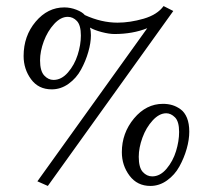

<svg xmlns="http://www.w3.org/2000/svg" viewBox="-20 -595 677 627"><path d="M433.1 -83Q433.1 -47.9 446.3 -33.4Q459.5 -19 477.1 -19Q502.9 -19 523.9 -43.9Q544.9 -68.8 554.9 -101.6Q564.9 -134.3 564.9 -164.1Q564.9 -198.2 551.5 -211.7Q538.1 -225.1 522.9 -225.1Q500 -225.1 478.5 -201.7Q457 -178.2 445.1 -145.3Q433.1 -112.3 433.1 -83ZM377.9 -98.1Q377.9 -160.6 417.7 -208.3Q457.5 -255.9 512.2 -255.9Q528.8 -255.9 542.7 -251.7Q556.6 -247.6 569.8 -238Q583 -228.5 590.6 -210Q598.1 -191.4 598.1 -165Q598.1 -138.7 589.6 -108.9Q581.1 -79.1 565.9 -51.5Q550.8 -23.9 525.6 -5.9Q500.5 12.2 471.2 12.2Q428.2 12.2 403.1 -21.2Q377.9 -54.7 377.9 -98.1ZM363.8 -521Q404.3 -521 449 -533.9Q493.7 -546.9 514.2 -575.2L545.9 -559.1L136.2 12.2L102.1 -2.9L460.9 -502.9Q413.1 -483.9 354 -483.9Q336.4 -483.9 312.3 -490.2Q288.1 -496.6 273.9 -504.9Q276.9 -494.6 276.9 -480Q276.9 -455.1 268.3 -425.3Q259.8 -395.5 244.6 -367.7Q229.5 -339.8 204.1 -321.5Q178.7 -303.2 148.9 -303.2Q105.5 -303.2 81.3 -336.4Q57.1 -369.6 57.1 -412.1Q57.1 -477.5 96.4 -524.2Q135.7 -570.8 189.9 -570.8Q210 -570.8 229.5 -563.2Q249 -555.7 256.8 -545.9Q311 -521 363.8 -521ZM110.8 -397.9Q110.8 -363.3 124.3 -348.6Q137.7 -334 154.8 -334Q180.7 -334 201.9 -358.4Q223.1 -382.8 233.6 -415.8Q244.1 -448.7 244.1 -479Q244.1 -512.7 231.2 -526.4Q218.3 -540 201.2 -540Q178.2 -540 156.7 -516.6Q135.3 -493.2 123 -460.2Q110.8 -427.2 110.8 -397.9Z"/></svg>

Font: Linux Libertine G
Style: Regular
Weight: 400
Designer: Philipp H. Poll
Foundry: Philipp H. Poll
Version: Version 4.7.5